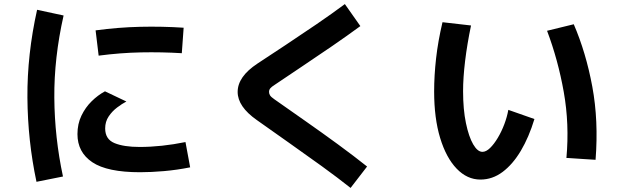

<svg xmlns="http://www.w3.org/2000/svg" viewBox="-20 -832 3040 942"><path d="M289 34 159 60Q116 -142 114.5 -353Q113 -564 162 -784L292 -756Q245 -548 246.5 -352.5Q248 -157 289 34ZM464 -559 449 -683Q560 -698 668 -700.5Q776 -703 881 -696L872 -571Q773 -577 672 -575Q571 -573 464 -559ZM667 13Q506 13 433 -36Q360 -85 360 -174Q360 -224 379.5 -264.5Q399 -305 429.5 -335Q460 -365 495 -384L600 -334Q579 -323 554.5 -304.5Q530 -286 513 -260.5Q496 -235 496 -202Q496 -149 541.5 -130Q587 -111 665 -111Q718 -111 774.5 -117Q831 -123 890 -135L913 -11Q848 2 784.5 7.5Q721 13 667 13Z M1781 -15 1700 90Q1637 40 1559 -16.5Q1481 -73 1398.5 -131Q1316 -189 1240 -243Q1146 -309 1146 -381Q1146 -456 1243 -520Q1307 -562 1382.5 -612Q1458 -662 1533.5 -713.5Q1609 -765 1672 -812L1748 -704Q1684 -657 1609 -605.5Q1534 -554 1460.5 -505Q1387 -456 1328 -416Q1312 -406 1306 -398.5Q1300 -391 1300 -381Q1300 -372 1305 -364Q1310 -356 1326 -345Q1397 -295 1478.5 -238Q1560 -181 1638.5 -123.5Q1717 -66 1781 -15Z M2337 49Q2272 49 2220.5 -4.5Q2169 -58 2139.5 -155Q2110 -252 2110 -383Q2110 -461 2119.5 -545.5Q2129 -630 2151 -723L2291 -707Q2272 -616 2262 -533.5Q2252 -451 2252 -385Q2252 -295 2266 -228Q2280 -161 2301.5 -124Q2323 -87 2347 -87Q2365 -87 2384.5 -106Q2404 -125 2422.5 -156Q2441 -187 2454.5 -223Q2468 -259 2474 -293L2602 -248Q2575 -159 2535.5 -92.5Q2496 -26 2446 11.5Q2396 49 2337 49ZM2902 -48 2759 -57Q2774 -223 2746 -380.5Q2718 -538 2664 -681L2795 -713Q2855 -574 2886 -407Q2917 -240 2902 -48Z"/></svg>

Font: Murecho SemiBold
Style: Regular
Weight: 600
Designer: Neil Summerour
Foundry: Positype
Version: Version 1.010; ttfautohint (v1.8.3)